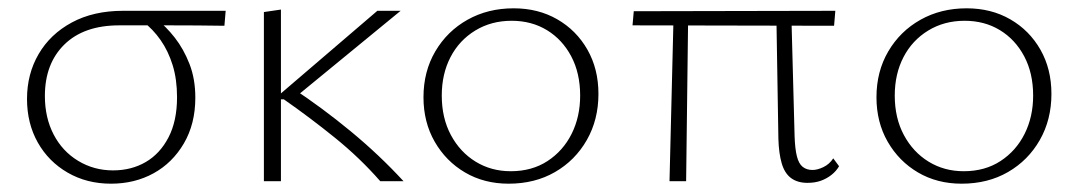

<svg xmlns="http://www.w3.org/2000/svg" viewBox="-20 -436 2595 462"><path d="M247 6Q189 6 143 -20.5Q97 -47 71 -93Q45 -139 45 -198Q45 -258 73 -306Q101 -354 153 -382Q205 -410 276 -410H523L520 -374Q455 -375 388.5 -375Q322 -375 267 -375Q182 -375 135 -329Q88 -283 88 -205Q88 -153 109 -112.5Q130 -72 168 -49Q206 -26 252 -26Q296 -26 330.5 -46Q365 -66 385.5 -105.5Q406 -145 406 -202Q406 -245 395.5 -279Q385 -313 366.5 -339.5Q348 -366 324 -384L355 -391Q379 -373 400.5 -345.5Q422 -318 436 -282Q450 -246 450 -201Q450 -138 422.5 -91Q395 -44 349.5 -19Q304 6 247 6Z M895 0Q846 -56 786 -104.5Q726 -153 663 -197H651V-207L888 -410H944L682 -195V-225Q755 -177 824 -120Q893 -63 951 0ZM615 0V-407L656 -413V0Z M1204 6Q1145 6 1099 -21Q1053 -48 1026 -95Q999 -142 999 -202Q999 -264 1027.5 -312.5Q1056 -361 1105 -388.5Q1154 -416 1216 -416Q1275 -416 1321 -389.5Q1367 -363 1393.5 -316.5Q1420 -270 1420 -210Q1420 -148 1392 -99Q1364 -50 1315.5 -22Q1267 6 1204 6ZM1209 -24Q1260 -24 1297.5 -48.5Q1335 -73 1355.5 -114Q1376 -155 1376 -206Q1376 -260 1354.5 -300.5Q1333 -341 1296 -363.5Q1259 -386 1211 -386Q1162 -386 1123.5 -362.5Q1085 -339 1064 -298.5Q1043 -258 1043 -206Q1043 -152 1065 -111Q1087 -70 1124.5 -47Q1162 -24 1209 -24Z M1591 0 1601 -407H1636L1631 0ZM1502 -375 1505 -409 1990 -410 1987 -374ZM1853 -102 1848 -407H1884L1892 -108Q1893 -78 1897.5 -60Q1902 -42 1911.5 -34.5Q1921 -27 1935 -27Q1947 -27 1961.5 -34Q1976 -41 1985 -55L1999 -36Q1992 -24 1980.5 -15Q1969 -6 1955 -1Q1941 4 1923 4Q1899 4 1883.5 -7.5Q1868 -19 1861 -43Q1854 -67 1853 -102Z M2294 6Q2235 6 2189 -21Q2143 -48 2116 -95Q2089 -142 2089 -202Q2089 -264 2117.5 -312.5Q2146 -361 2195 -388.5Q2244 -416 2306 -416Q2365 -416 2411 -389.5Q2457 -363 2483.5 -316.5Q2510 -270 2510 -210Q2510 -148 2482 -99Q2454 -50 2405.5 -22Q2357 6 2294 6ZM2299 -24Q2350 -24 2387.5 -48.5Q2425 -73 2445.5 -114Q2466 -155 2466 -206Q2466 -260 2444.5 -300.5Q2423 -341 2386 -363.5Q2349 -386 2301 -386Q2252 -386 2213.5 -362.5Q2175 -339 2154 -298.5Q2133 -258 2133 -206Q2133 -152 2155 -111Q2177 -70 2214.5 -47Q2252 -24 2299 -24Z"/></svg>

Font: Ysabeau Infant ExtraLight
Style: Regular
Weight: 250
Designer: Christian Thalmann (Catharsis Fonts)
Version: Version 2.001;gftools[0.9.30]; featfreeze: ss01,ss02,lnum